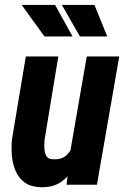

<svg xmlns="http://www.w3.org/2000/svg" viewBox="-20 -761 518 791"><path d="M269 -134.3 337.4 -528.3H471.2L379.4 0H254.4ZM298.8 -237.8 331.1 -239.3Q327.1 -199.2 316.7 -155.3Q306.2 -111.3 285.9 -73.2Q265.6 -35.2 231.9 -11.7Q198.2 11.7 148.4 10.3Q107.9 9.3 82.8 -8.5Q57.6 -26.4 44.9 -55.2Q32.2 -84 29.1 -118.4Q25.9 -152.8 29.3 -187L86.4 -528.3H220.2L163.6 -185.1Q162.6 -173.8 162.4 -160.4Q162.1 -147 164.8 -134.3Q167.5 -121.6 175 -113.3Q182.6 -105 198.7 -105Q235.8 -102.5 256.3 -123.8Q276.9 -145 285.9 -176.8Q294.9 -208.5 298.8 -237.8ZM278.8 -610.8 207 -740.7H69.3L163.1 -610.8ZM421.9 -610.8 369.1 -740.7H234.9L309.1 -610.8Z"/></svg>

Font: Roboto Condensed
Style: Bold Italic
Weight: 700
Italic angle: -12°
Designer: Christian Robertson
Foundry: Google
Version: Version 3.0